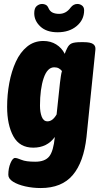

<svg xmlns="http://www.w3.org/2000/svg" viewBox="-20 -738 511 970"><path d="M186 212Q145 212 107.5 203.5Q70 195 46 180Q22 165 22 145Q22 112 33 86Q44 60 56 60Q66 60 88.5 69.5Q111 79 158 79Q207 79 228.5 52.5Q250 26 257 -46Q218 8 148 8Q79 8 47.5 -49.5Q16 -107 16 -198Q16 -260 27 -319Q38 -378 60 -426Q82 -474 117 -502.5Q152 -531 199 -531Q236 -531 264 -513.5Q292 -496 307 -466Q310 -473 312.5 -480Q315 -487 319 -494Q328 -513 342.5 -519Q357 -525 388 -525H403Q437 -525 450.5 -515.5Q464 -506 462 -487L417 -46Q403 81 347.5 146.5Q292 212 186 212ZM220 -125Q246 -125 266 -160L283 -320Q285 -337 287.5 -353.5Q290 -370 293 -379Q287 -387 277.5 -392.5Q268 -398 254 -398Q219 -398 200.5 -343Q182 -288 182 -204Q182 -171 191 -148Q200 -125 220 -125ZM271 -575Q215 -575 184 -604Q153 -633 153 -671Q153 -697 165.5 -707.5Q178 -718 193 -718Q203 -718 211.5 -713.5Q220 -709 225 -697Q232 -681 245.5 -674.5Q259 -668 279 -668Q314 -668 337 -700Q351 -718 371 -718Q384 -718 394.5 -710Q405 -702 405 -686Q405 -638 367.5 -606.5Q330 -575 271 -575Z"/></svg>

Font: Asap Condensed Condensed ExtraBold
Style: Italic
Weight: 800
Width: 3
Italic angle: -6°
Designer: Pablo Cosgaya
Foundry: Omnibus-Type
Version: Version 3.001; ttfautohint (v1.8.4.7-5d5b)